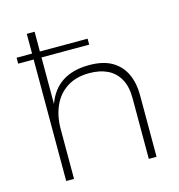

<svg xmlns="http://www.w3.org/2000/svg" viewBox="-109 -838 873 935"><g transform="rotate(-15 327.0 -371.0)"><path d="M565.5 0H526.5V-306Q526.5 -365 505.2 -403Q484 -441 445.5 -459.8Q407 -478.5 354.5 -478.5Q287.5 -478.5 241.8 -449.2Q196 -420 172.8 -368.5Q149.5 -317 149.5 -250.5V0H110V-612.5H32V-642.5H110V-742H149.5V-642.5H390V-612.5H149.5V-378Q200 -516.5 363.5 -516.5Q434.5 -516.5 479 -490Q523.5 -463.5 544.5 -417.2Q565.5 -371 565.5 -312.5Z"/></g></svg>

Font: Argentum Novus ExtraLight
Style: Regular
Weight: 250
Designer: Julieta Ulanovsky (font) & Cristiano Sobral (main changes)
Foundry: Julieta Ulanovsky (font) & Cristiano Sobral (main changes)
Version: Version 3.00;November 27, 2020;FontCreator 13.0.0.2655 64-bi